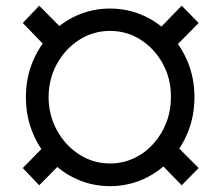

<svg xmlns="http://www.w3.org/2000/svg" viewBox="-20 -632 763 662"><path d="M359.4 9.8Q299.3 9.8 246.6 -13.4Q193.8 -36.6 154.3 -78.4Q114.7 -120.1 92 -176Q69.3 -231.9 69.3 -296.9Q69.3 -361.8 92 -417.5Q114.7 -473.1 154.3 -514.6Q193.8 -556.2 246.6 -579.3Q299.3 -602.5 359.4 -602.5Q419.4 -602.5 472.2 -579.3Q524.9 -556.2 564.9 -514.6Q605 -473.1 627.7 -417.5Q650.4 -361.8 650.4 -296.9Q650.4 -231.9 627.7 -176Q605 -120.1 564.9 -78.4Q524.9 -36.6 472.2 -13.4Q419.4 9.8 359.4 9.8ZM359.4 -68.4Q403.3 -68.4 441.4 -86.2Q479.5 -104 508.3 -135.7Q537.1 -167.5 553.2 -208.7Q569.3 -250 569.3 -296.9Q569.8 -360.4 541.5 -412.1Q513.2 -463.9 465.6 -494.6Q418 -525.4 359.4 -525.4Q301.3 -525.4 253.2 -494.6Q205.1 -463.9 176.5 -412.1Q147.9 -360.4 147.5 -296.9Q147.9 -234.4 176.5 -182.4Q205.1 -130.4 253.2 -99.4Q301.3 -68.4 359.4 -68.4ZM565.4 -452.1 508.8 -511.7 606.4 -612.3 665 -552.7ZM606.4 6.8 508.8 -93.8 565.4 -152.3 665 -52.7ZM115.2 6.8 58.6 -52.7 156.2 -152.3 214.8 -93.8ZM156.2 -452.1 58.6 -552.7 115.2 -612.3 214.8 -511.7Z"/></svg>

Font: Inter V
Style: 
Weight: 400
Designer: Rasmus Andersson
Foundry: rsms
Version: Version 4.000;git-a3f224843